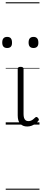

<svg xmlns="http://www.w3.org/2000/svg" viewBox="-51 -1111 372 1712"><path d="M192 17Q171 17 155.5 10.5Q140 4 129 -8Q118 -20 112.5 -38.5Q107 -57 107 -82V-496Q107 -506 113 -510.5Q119 -515 132 -515Q146 -515 152.5 -510.5Q159 -506 159 -496V-94Q159 -74 163.5 -60Q168 -46 177.5 -38.5Q187 -31 202 -31Q213 -31 223 -34.5Q233 -38 243 -45.5Q253 -53 263 -63Q269 -69 275.5 -68Q282 -67 288 -59Q293 -54 295 -48Q297 -42 292 -35Q281 -20 264.5 -8Q248 4 229.5 10.5Q211 17 192 17ZM13 -683Q-9 -683 -20 -695Q-31 -707 -31 -732Q-31 -757 -20 -769.5Q-9 -782 13 -782Q35 -782 45.5 -769.5Q56 -757 56 -732Q57 -707 46 -695Q35 -683 13 -683ZM248 -683Q226 -683 215 -695Q204 -707 204 -732Q204 -757 215 -769.5Q226 -782 248 -782Q269 -782 280 -769.5Q291 -757 291 -732Q292 -707 280.5 -695Q269 -683 248 -683ZM0 571H301V581H0ZM0 -20H301V0H0ZM0 -505H301V-500H0ZM0 -1091H301V-1081H0Z"/></svg>

Font: Playwrite PT Guides
Style: Regular
Weight: 400
Designer: Veronika Burian, José Scaglione
Foundry: TypeTogether
Version: Version 1.003